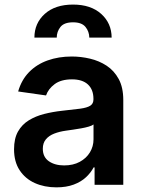

<svg xmlns="http://www.w3.org/2000/svg" viewBox="-20 -796 615 827"><path d="M223 11Q171.2 11 129.8 -7.6Q88.4 -26.3 64.5 -62.9Q40.5 -99.4 40.5 -153.1Q40.5 -199.2 57.5 -229.4Q74.6 -259.6 104 -277.7Q133.5 -295.8 170.6 -305.2Q207.7 -314.6 247.5 -318.9Q295.5 -323.9 325.3 -327.9Q355.1 -332 368.8 -340.7Q382.5 -349.4 382.5 -367.9V-370Q382.5 -410.2 358.7 -432.2Q334.9 -454.2 290.1 -454.2Q242.9 -454.2 215.4 -433.6Q187.9 -413 178.3 -384.9L58.2 -402Q72.4 -451.7 105.1 -485.3Q137.8 -518.8 185 -535.7Q232.2 -552.6 289.4 -552.6Q328.8 -552.6 367.9 -543.3Q407 -534.1 439.3 -513Q471.6 -491.8 491.3 -455.6Q511 -419.4 511 -365.1V0H387.4V-74.9H383.2Q371.4 -52.2 350.3 -32.5Q329.2 -12.8 297.4 -0.9Q265.6 11 223 11ZM256.4 -83.5Q295.1 -83.5 323.5 -98.9Q351.9 -114.3 367.4 -139.9Q382.8 -165.5 382.8 -195.7V-259.9Q376.8 -255 362.4 -250.7Q348 -246.4 330.3 -243.3Q312.5 -240.1 295.1 -237.6Q277.7 -235.1 264.9 -233.3Q236.2 -229.4 213.4 -220.5Q190.7 -211.6 177.6 -195.8Q164.4 -180 164.4 -155.2Q164.4 -119.7 190.3 -101.6Q216.3 -83.5 256.4 -83.5ZM128.2 -633.9Q128.2 -696 172.9 -736.2Q217.7 -776.3 294.7 -776.3Q371.1 -776.3 415.8 -736.2Q460.6 -696 460.9 -633.9H364.7Q364.3 -660.2 348.2 -680Q332 -699.9 294.7 -699.9Q256 -699.9 240.2 -679.7Q224.4 -659.4 224.4 -633.9Z"/></svg>

Font: InterMG SemiBold
Style: Regular
Weight: 600
Designer: Rasmus Andersson
Foundry: rsms
Version: Version 3.019;December 26, 2023;FontCreator 15.0.0.2955 64-b